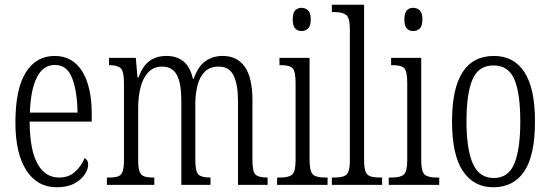

<svg xmlns="http://www.w3.org/2000/svg" viewBox="-20 -780 2321 810"><path d="M219 10Q137 10 91 -61.5Q45 -133 45 -263Q45 -404 88.5 -474Q132 -544 211 -544Q286 -544 326.5 -479.5Q367 -415 367 -298V-267H105Q106 -146 138.5 -88.5Q171 -31 229 -31Q271 -31 297.5 -56Q324 -81 337 -113Q343 -110 347.5 -103Q352 -96 352 -85Q352 -66 337.5 -44Q323 -22 293.5 -6Q264 10 219 10ZM307 -305Q306 -394 284.5 -450Q263 -506 212 -506Q161 -506 135 -452.5Q109 -399 106 -305Z M431 0V-31H441Q465 -31 478.5 -36Q492 -41 497.5 -57Q503 -73 503 -106V-429Q503 -479 489.5 -492Q476 -505 442 -505H440V-536H553L560 -453H564Q582 -502 611 -523Q640 -544 683 -544Q725 -544 753.5 -521.5Q782 -499 794 -447H797Q815 -500 846.5 -522Q878 -544 920 -544Q980 -544 1012.5 -498.5Q1045 -453 1045 -356V-103Q1045 -55 1058.5 -43Q1072 -31 1107 -31H1109V0H984V-355Q984 -424 965.5 -461.5Q947 -499 903 -499Q865 -499 843.5 -477Q822 -455 813 -419Q804 -383 804 -341V-105Q804 -56 817.5 -43.5Q831 -31 865 -31H868V0H745V-355Q745 -427 726.5 -463Q708 -499 664 -499Q628 -499 605.5 -475Q583 -451 573 -411.5Q563 -372 563 -326V-103Q563 -71 569 -55.5Q575 -40 589.5 -35.5Q604 -31 629 -31H631V0Z M1252 -649Q1236 -649 1225.5 -659.5Q1215 -670 1215 -698Q1215 -726 1225.5 -736.5Q1236 -747 1252 -747Q1268 -747 1279.5 -736.5Q1291 -726 1291 -698Q1291 -670 1279.5 -659.5Q1268 -649 1252 -649ZM1149 0V-31H1162Q1198 -31 1212.5 -43.5Q1227 -56 1227 -104V-430Q1227 -479 1214.5 -492Q1202 -505 1167 -505H1159V-536H1286V-106Q1286 -57 1300 -44Q1314 -31 1351 -31H1362V0Z M1380 0V-31H1387Q1414 -31 1429 -36Q1444 -41 1450 -56.5Q1456 -72 1456 -105V-656Q1456 -705 1440.5 -717Q1425 -729 1392 -729H1380V-760H1516V-105Q1516 -72 1522 -56.5Q1528 -41 1543 -36Q1558 -31 1585 -31H1592V0Z M1723 -649Q1707 -649 1696.5 -659.5Q1686 -670 1686 -698Q1686 -726 1696.5 -736.5Q1707 -747 1723 -747Q1739 -747 1750.5 -736.5Q1762 -726 1762 -698Q1762 -670 1750.5 -659.5Q1739 -649 1723 -649ZM1620 0V-31H1633Q1669 -31 1683.5 -43.5Q1698 -56 1698 -104V-430Q1698 -479 1685.5 -492Q1673 -505 1638 -505H1630V-536H1757V-106Q1757 -57 1771 -44Q1785 -31 1822 -31H1833V0Z M2061 10Q1979 10 1933 -58Q1887 -126 1887 -268Q1887 -544 2064 -544Q2148 -544 2192.5 -475.5Q2237 -407 2237 -268Q2237 -125 2192 -57.5Q2147 10 2061 10ZM2063 -29Q2125 -29 2150 -90Q2175 -151 2175 -268Q2175 -386 2150 -445Q2125 -504 2062 -504Q1999 -504 1973.5 -445Q1948 -386 1948 -268Q1948 -150 1975 -89.5Q2002 -29 2063 -29Z"/></svg>

Font: Noto Serif Tamil ExtraCondensed Light
Style: Regular
Weight: 300
Width: 2
Designer: Indian Type Foundry, Tom Grace, and the Monotype Design Team
Foundry: Monotype Imaging Inc.
Version: Version 2.004; ttfautohint (v1.8.4.7-5d5b)